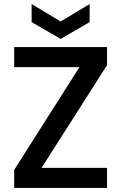

<svg xmlns="http://www.w3.org/2000/svg" viewBox="-20 -927 598 947"><path d="M185 -99H508V0H50V-89L372 -596H50V-695H508V-606ZM422 -818 279 -735 136 -818V-907L279 -821L422 -907Z"/></svg>

Font: MSTAGE Medium
Style: Regular
Weight: 500
Designer: Ninad Kale (Devanagari), Jonny Pinhorn (Latin)
Foundry: Indian Type Foundry
Version: 4.004